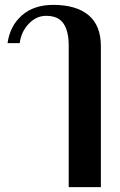

<svg xmlns="http://www.w3.org/2000/svg" viewBox="-20 -584 492 788"><path d="M262 -397Q262 -456 240.5 -487.5Q219 -519 169 -519Q129 -519 98 -486.5Q67 -454 61 -407H11Q21 -478 70 -521Q119 -564 199 -564Q292 -564 343 -522Q394 -480 394 -394V184H262Z"/></svg>

Font: Trirong SemiBold
Style: Regular
Weight: 600
Designer: Katatrad Team
Foundry: CadsonDemak
Version: Version 1.000